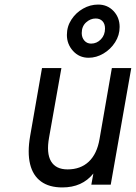

<svg xmlns="http://www.w3.org/2000/svg" viewBox="-20 -809 595 841"><path d="M253 12Q195.5 12 159.8 -14Q124 -40 111.8 -90.2Q99.5 -140.5 112 -213L164 -511H249L195 -207Q182.5 -138 203.5 -102.5Q224.5 -67 276 -67Q333 -67 369 -101Q405 -135 416 -200L470 -511H555L465 0H380L389 -49Q364.5 -18.5 330.5 -3.2Q296.5 12 253 12ZM368 -556Q327 -556 300 -585.8Q273 -615.5 273 -656Q273 -693 292.8 -723.2Q312.5 -753.5 343.8 -771.2Q375 -789 410 -789Q450.5 -789 477.2 -760.8Q504 -732.5 504 -691Q504 -654.5 484.2 -623.8Q464.5 -593 433.2 -574.5Q402 -556 368 -556ZM379 -618Q404 -618 422 -636.8Q440 -655.5 440 -684Q440 -704.5 429 -716.2Q418 -728 399 -728Q376 -728 357 -710.8Q338 -693.5 338 -664Q338 -644.5 349.5 -631.2Q361 -618 379 -618Z"/></svg>

Font: Overpass
Style: Italic
Weight: 400
Italic angle: -10°
Designer: Delve Withrington, Dave Bailey, Thomas Jockin
Foundry: Delve Fonts LLC
Version: Version 4.000